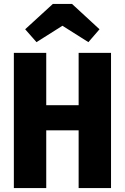

<svg xmlns="http://www.w3.org/2000/svg" viewBox="-20 -964 640 984"><path d="M383 0V-296H217V0H51V-693H217V-425H383V-693H549V0ZM167 -748 109 -814 251 -944H349L490 -814L433 -748L300 -832Z"/></svg>

Font: Qzxlaeiskcpccdgjqmyffctclhy
Style: Regular
Weight: 700
Monospace: yes
Designer: Carrois Corporate & Edenspiekermann
Foundry: Carrois Corporate GbR & Edenspiekermann AG
Version: Version 2.001